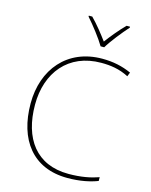

<svg xmlns="http://www.w3.org/2000/svg" viewBox="-138 -1130 890 1134"><g transform="rotate(15 307.0 -562.5)"><path d="M375 -885H397C421 -926 476 -995 513 -1036V-1042H492C455 -1005 414 -955 386 -917C358 -955 319 -1005 282 -1042H261V-1036C298 -995 351 -926 375 -885ZM405 -792C460 -792 516 -785 573 -755L583 -780C528 -805 470 -817 405 -817C191 -817 63 -661 63 -453C63 -232 174 -83 386 -83C465 -83 526 -97 570 -114V-137C522 -120 463 -108 386 -108C189 -108 90 -246 90 -453C90 -648 204 -792 405 -792Z"/></g></svg>

Font: Noto Sans Telugu UI Thin
Style: Regular
Weight: 100
Designer: Jelle Bosma - Monotype Design Team
Foundry: Monotype Imaging Inc.
Version: Version 2.005